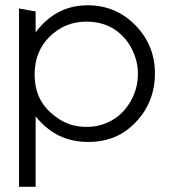

<svg xmlns="http://www.w3.org/2000/svg" viewBox="-20 -530 665 734"><path d="M572.3 -250Q572.3 -139.6 498.5 -62.5Q461.9 -23.9 416.7 -5.6Q371.6 12.7 317.4 12.7Q256.3 12.7 206.8 -11Q157.2 -34.7 116.2 -85V184.1H52.7V-497.6L116.2 -486.3V-406.2Q193.4 -509.8 314.9 -509.8Q422.9 -509.8 497.6 -433.6Q572.3 -356.4 572.3 -250ZM507.3 -247.6Q507.3 -273.9 500.5 -299.6Q493.7 -325.2 481.2 -348.1Q468.8 -371.1 450.7 -390.1Q432.6 -409.2 410.2 -422.4Q387.7 -435.1 362.8 -441.2Q337.9 -447.3 310.1 -447.3Q228.5 -447.3 169.9 -390.1Q112.3 -333 112.3 -245.1Q112.3 -188 136.7 -145Q161.1 -102.1 211.4 -71.3Q234.9 -57.1 259.8 -51Q284.7 -44.9 311 -44.9Q364.3 -44.9 409.2 -70.8Q454.1 -96.7 481.4 -146.5Q507.3 -193.4 507.3 -247.6Z"/></svg>

Font: Kawthoolei
Style: Regular
Weight: 400
Designer: Moe Zed
Foundry: Moe Zed
Version: Version 1.000;July 10, 2024;FontCreator 14.0.0.2901 32-bit